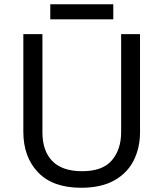

<svg xmlns="http://www.w3.org/2000/svg" viewBox="-20 -875 771 905"><path d="M640 -252Q640 -178 610 -118.5Q580 -59 518.5 -24.5Q457 10 362 10Q229 10 159.5 -62.5Q90 -135 90 -254V-714H180V-251Q180 -164 226.5 -116Q273 -68 367 -68Q464 -68 507.5 -119.5Q551 -171 551 -252V-714H640ZM514 -855V-784H217V-855Z"/></svg>

Font: Noto Sans Lisu
Style: Regular
Weight: 400
Designer: Monotype Design Team. David Williams.
Foundry: Monotype Imaging Inc.
Version: Version 2.102